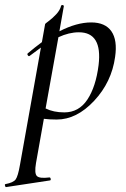

<svg xmlns="http://www.w3.org/2000/svg" viewBox="-85 -484 511 779"><path d="M285 -393Q342 -393 367 -357Q392 -321 382 -253Q368 -151 297 -75Q226 1 145 1Q114 1 93 -2L61 178Q54 219 64.5 230Q75 241 115 236Q119 235 120.5 241Q122 247 118 248L-60 275Q-63 276 -64 271Q-67 264 -63 263Q-31 257 -21.5 244Q-12 231 -4 185L81 -291Q75 -287 35 -257Q31 -254 27 -261Q25 -265 27 -267Q54 -290 85 -313L98 -386Q98 -388 112.5 -398.5Q127 -409 143 -426Q159 -443 163 -461Q164 -463 167 -463.5Q170 -464 172 -462.5Q174 -461 174 -459L156 -357Q226 -393 285 -393ZM315 -220Q331 -353 235 -353Q195 -353 152 -333L100 -44Q132 -28 176 -28Q235 -28 269.5 -80Q304 -132 315 -220Z"/></svg>

Font: Cormorant Infant Book
Style: Italic
Weight: 500
Italic angle: -10°
Designer: Christian Thalmann (Catharsis Fonts)
Version: Version 1.000;PS 002.000;hotconv 1.0.88;makeotf.lib2.5.64775